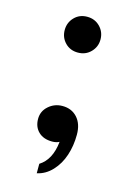

<svg xmlns="http://www.w3.org/2000/svg" viewBox="-100 -528 499 726"><g transform="rotate(15 150.0 -164.5)"><path d="M220.2 -404.8Q220.2 -376 200.2 -355.5Q180.2 -335 149.9 -335Q119.6 -335 99.9 -355.2Q80.1 -375.5 80.1 -404.8Q80.1 -434.1 99.9 -454.6Q119.6 -475.1 149.9 -475.1Q180.2 -475.1 200.2 -454.6Q220.2 -434.1 220.2 -404.8ZM69.8 -54.2Q69.8 -84.5 92.8 -104.7Q115.7 -125 147 -125Q183.1 -125 205.1 -100.6Q227.1 -76.2 227.1 -34.2Q227.1 9.3 214.6 47.1Q202.1 85 177 111.8Q151.9 138.7 118.2 146V108.9Q163.6 80.6 170.9 8.8Q159.7 15.1 143.1 15.1Q108.9 15.1 89.4 -3.9Q69.8 -22.9 69.8 -54.2Z"/></g></svg>

Font: Copperplate Sans CC Heavy
Style: Regular
Weight: 400
Designer: indestructible type*
Foundry: Cowboy Collective
Version: Version 1.000